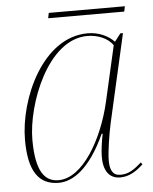

<svg xmlns="http://www.w3.org/2000/svg" viewBox="-49 -677 581 729"><g transform="rotate(-5 241.5 -313.0)"><path d="M160 -616H450L454 -636H164ZM146 10C200 10 265 -32 324 -161H328C322 -135 317 -94 317 -76C316 -23 337 10 380 10C414 10 441 -7 468 -32L463 -40C434 -15 414 0 382 0C352 0 342 -22 342 -58C342 -90 353 -160 362 -200L438 -535H428L405 -505C382 -529 346 -546 304 -546C132 -546 32 -319 32 -163C32 -45 69 10 146 10ZM146 0C96 0 60 -36 60 -162C60 -295 150 -536 302 -536C340 -536 380 -521 399 -492L351 -281C319 -142 239 0 146 0Z"/></g></svg>

Font: Noto Serif Display Thin
Style: Italic
Weight: 100
Italic angle: -12°
Designer: Monotype Design Team
Foundry: Monotype Imaging Inc.
Version: Version 2.009